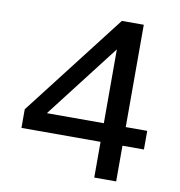

<svg xmlns="http://www.w3.org/2000/svg" viewBox="-80 -789 808 863"><g transform="rotate(10 323.5 -357.5)"><path d="M507 0H407V-163H46V-248L407 -715H507V-248H605V-163H507ZM407 -585 147 -248H407Z"/></g></svg>

Font: Wix Madefor Text Medium
Style: Regular
Weight: 500
Designer: Dalton Maag Ltd
Foundry: Dalton Maag Ltd
Version: Version 3.100